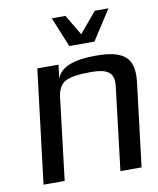

<svg xmlns="http://www.w3.org/2000/svg" viewBox="-78 -742 661 804"><g transform="rotate(-10 252.0 -340.0)"><path d="M351 -494C254 -494 199 -471 184 -425L191 -484H101L42 0H132L174 -350C178 -381 190 -402 209 -413C229 -424 265 -430 317 -430C340 -430 359 -428 373 -424C406 -414 417 -391 411 -350L369 0H459L502 -355C515 -461 466 -494 351 -494ZM249 -553H356L438 -680H380L307 -593L255 -680H197Z"/></g></svg>

Font: Gamestation Display
Style: Italic
Weight: 400
Designer: Jonas Hecksher
Foundry: Jonas Hecksher, Playtypeª, e-types AS
Version: Version 1.003